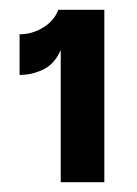

<svg xmlns="http://www.w3.org/2000/svg" viewBox="-20 -715 279 392"><path d="M104 -343V-613Q92 -585 69 -573.5Q46 -562 20 -562V-645Q46 -645 68.5 -659Q91 -673 99 -695H193V-343Z"/></svg>

Font: Parkinsans Medium
Style: Regular
Weight: 500
Designer: Red Stone, Indian Type Foundry
Foundry: Indian Type Foundry
Version: Version 1.000